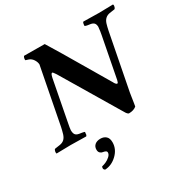

<svg xmlns="http://www.w3.org/2000/svg" viewBox="-197 -817 1204 1235"><g transform="rotate(-30 405.0 -199.5)"><path d="M603 -6.8Q582 11.2 546.9 11.2Q543 11.2 536.6 5.1Q530.3 -1 524.9 -11.2Q522.9 -14.6 518.6 -21.7Q514.2 -28.8 512.2 -32.2L270 -438L266.1 -443.8Q253.9 -462.9 249 -462.9Q240.2 -462.9 233.9 -433.1L175.8 -130.9Q168.9 -96.2 168 -82Q168 -60.5 175.5 -49.6Q183.1 -38.6 203.1 -35.2Q206.1 -34.7 223.1 -32.2Q237.3 -29.3 238.8 -28.8Q243.7 -25.9 240.2 -16.1V-9.8Q238.3 -1 233.9 2Q140.1 0 122.1 0H118.2Q102.1 0 14.2 2L13.2 1Q10.7 -8.3 13.2 -16.1Q15.1 -26.9 22 -29.8Q57.6 -34.7 59.1 -35.2Q80.1 -38.6 92.5 -50.3Q105 -62 111.8 -83Q119.6 -109.4 124 -130.9L205.1 -549.8Q204.1 -568.4 191.9 -586.9Q179.7 -605.5 160.2 -611.8Q143.1 -616.7 140.1 -618.2Q138.2 -622.6 140.1 -632.1Q142.1 -641.6 146 -646L147 -647L299.8 -646L367.2 -535.2L553.2 -220.2Q555.7 -216.8 558.1 -211.9Q560.5 -207 561 -206.1Q572.8 -189 579.1 -192.9Q583.5 -193.8 587.9 -212.9L646 -514.2Q651.4 -540.5 652.8 -563Q653.8 -564 653.8 -567.9Q653.8 -586.9 645.8 -596.9Q637.7 -606.9 619.1 -609.9Q616.2 -610.4 599.1 -612.8Q589.4 -614.3 580.1 -618.2Q579.1 -622.6 581.1 -634.8Q583 -644.5 586.9 -647Q680.7 -645 701.2 -645Q715.3 -645 807.1 -647L808.1 -646Q811.5 -639.2 808.1 -628.9Q806.6 -619.6 799.8 -615.2Q766.1 -610.8 762.2 -609.9Q722.7 -603 710 -562Q703.6 -541 698.2 -514.2L618.2 -102.1Q616.2 -90.3 612.8 -67.4Q609.4 -44.4 606.7 -27.6Q604 -10.7 603 -6.8ZM305.2 60.1Q329.6 60.1 345.7 74.2Q361.8 88.4 361.8 119.1Q361.8 168.9 322.3 207.3Q282.7 245.6 232.9 248Q217.3 239.3 226.1 220.2Q241.2 216.8 257.3 209.7Q273.4 202.6 288.3 189.2Q303.2 175.8 303.2 161.1Q303.2 152.3 294.7 148.2Q286.1 144 275.6 142.8Q265.1 141.6 256.6 133.3Q248 125 248 108.9Q248 86.4 263.4 73.2Q278.8 60.1 305.2 60.1Z"/></g></svg>

Font: Common Serif SemiBold
Style: Italic
Weight: 600
Italic angle: -12°
Designer: Philipp H. Poll, Khaled Hosny
Foundry: Stefan Peev, Context Ltd.
Version: Version 1.026